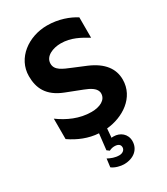

<svg xmlns="http://www.w3.org/2000/svg" viewBox="-218 -762 948 1090"><g transform="rotate(-30 255.5 -216.5)"><path d="M276.4 -667C154.3 -667 43.9 -586.9 43.9 -468.8C43.9 -391.6 72.3 -326.2 173.8 -287.1L274.4 -248C312.5 -233.4 350.6 -213.9 350.6 -179.7C350.6 -136.7 305.7 -115.2 251 -115.2C172.9 -115.2 103.5 -147.5 45.9 -189.5V-55.7C99.6 -18.6 161.1 6.8 226.6 10.7L214.8 115.2L230.5 127C243.2 120.1 255.9 118.2 264.6 118.2C290 118.2 302.7 127.9 302.7 146.5C302.7 163.1 287.1 176.8 264.6 176.8C236.3 176.8 212.9 167 192.4 156.2L185.5 210C206.1 226.6 242.2 234.4 261.7 234.4C329.1 234.4 369.1 195.3 369.1 143.6C369.1 95.7 331.1 67.4 289.1 67.4C284.2 67.4 280.3 67.4 275.4 68.4L280.3 9.8C386.7 0 496.1 -68.4 496.1 -186.5C496.1 -257.8 454.1 -314.5 363.3 -353.5L283.2 -386.7C228.5 -409.2 185.5 -425.8 185.5 -468.8C185.5 -517.6 242.2 -540 293 -540C360.4 -540 412.1 -509.8 459 -481.4V-615.2C416 -642.6 351.6 -667 276.4 -667Z"/></g></svg>

Font: Sen-gleads
Style: Bold
Weight: 700
Designer: Kosal Sen, Philatype
Foundry: Philatype
Version: Version 1.004; ttfautohint (v1.8.3)